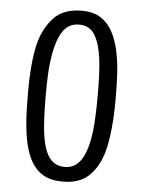

<svg xmlns="http://www.w3.org/2000/svg" viewBox="-52 -747 592 793"><g transform="rotate(5 244.5 -350.0)"><path d="M237 5Q189 5 157.5 -13Q126 -31 107 -64.5Q88 -98 78 -144Q72 -174 68.5 -207.5Q65 -241 64 -279Q63 -317 63 -357Q63 -382 64 -407Q65 -432 67 -456.5Q69 -481 72.5 -504.5Q76 -528 81 -550Q98 -617 138.5 -661Q179 -705 255 -705Q304 -705 335 -684.5Q366 -664 384.5 -628.5Q403 -593 412 -547Q421 -504 423.5 -454.5Q426 -405 426 -355Q426 -311 423.5 -269.5Q421 -228 415.5 -191Q410 -154 400 -122Q381 -64 343 -29.5Q305 5 237 5ZM240 -56Q269 -56 288 -71Q307 -86 319.5 -113.5Q332 -141 339 -178Q346 -216 348.5 -262Q351 -308 351 -360Q351 -404 349.5 -443Q348 -482 344 -514Q336 -576 314.5 -611.5Q293 -647 249 -647Q205 -647 181.5 -610.5Q158 -574 148 -515Q145 -497 142.5 -476.5Q140 -456 139 -434.5Q138 -413 137.5 -390.5Q137 -368 137 -345Q137 -294 139 -249.5Q141 -205 147 -169Q153 -134 164.5 -108.5Q176 -83 194.5 -69.5Q213 -56 240 -56Z"/></g></svg>

Font: Truculenta
Style: Regular
Weight: 400
Designer: Ivan Castro, Eva Sanz & Omnibus-Type Team
Foundry: Omnibus-Type
Version: Version 1.002